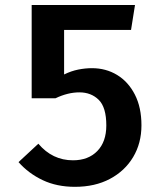

<svg xmlns="http://www.w3.org/2000/svg" viewBox="-20 -729 655 765"><path d="M517.9 -709.2 502.1 -609.7H235.4V-432.3Q263.6 -446.2 291.8 -451.8Q320 -457.4 346.2 -457.4Q402.1 -457.4 446.7 -430.3Q491.3 -403.1 517.4 -352.1Q543.6 -301 543.6 -229.7Q543.6 -158.5 510.5 -103.1Q477.4 -47.7 417.9 -16.2Q358.5 15.4 278.5 15.4Q206.2 15.4 150 -11.3Q93.8 -37.9 53.8 -83.1L132.8 -156.4Q188.7 -90.3 270.8 -90.3Q331.8 -90.3 367.7 -127.2Q403.6 -164.1 403.6 -229.2Q403.6 -301.5 373.3 -331.3Q343.1 -361 296.4 -361Q250.3 -361 201 -337.4H106.2V-709.2Z"/></svg>

Font: Fira Code SemiBold
Style: Regular
Weight: 600
Designer: Carrois Corporate, Edenspiekermann AG, Nikita Prokopov
Foundry: Carrois Corporate, Edenspiekermann AG, Nikita Prokopov
Version: Version 6.002